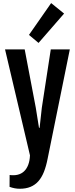

<svg xmlns="http://www.w3.org/2000/svg" viewBox="-20 -988 478 1226"><path d="M41.5 129.4 41 205.1C63.2 213.2 84.8 217.3 106 217.3C132 217.3 154.8 213.3 174.3 205.3C193.8 197.3 210.7 185.4 224.9 169.4C239 153.5 250.9 133.5 260.5 109.4C270.1 85.3 278 57.1 284.2 24.9L425.8 -672.4H304.2L247.1 -300.3L232.9 -171.9H229L208.5 -300.3L137.7 -672.4H12.2L171.4 3.9C170.4 27.7 166.6 48.1 159.9 65.2C153.2 82.3 144.3 96 133.1 106.4C121.8 116.9 108.4 123.9 92.8 127.7C77.1 131.4 60.1 132 41.5 129.4ZM165 -765.1 226.1 -713.9 389.2 -901.4 306.6 -968.3Z"/></svg>

Font: Fjalla One
Style: Regular
Weight: 400
Designer: Irina Smirnova
Foundry: Irina Smirnova
Version: Version 1.001